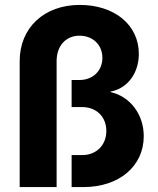

<svg xmlns="http://www.w3.org/2000/svg" viewBox="-20 -760 640 780"><path d="M60 0H210V-512C210 -573 247 -615 303 -615C357 -615 396 -578 396 -525C396 -472 357 -435 303 -435H271V-325H314C371 -325 412 -286 412 -228C412 -170 371 -130 314 -130H271V0H319C463 0 564 -84 564 -207C564 -295 509 -368 429 -386V-388C497 -400 544 -462 544 -541C544 -659 445 -740 304 -740C159 -740 60 -647 60 -512Z"/></svg>

Font: JetBrains Mono ExtraBold
Style: Regular
Weight: 800
Monospace: yes
Designer: Philipp Nurullin, Konstantin Bulenkov
Foundry: JetBrains
Version: Version 2.305